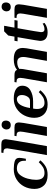

<svg xmlns="http://www.w3.org/2000/svg" viewBox="1016 -1716 710 2781"><g transform="rotate(-90 1370.5 -325.0)"><path d="M25 -180Q25 -262 61 -330.5Q97 -399 162.5 -439.5Q228 -480 313 -480Q381 -480 428 -465.5Q475 -451 475 -400Q475 -372 462 -305H432Q433 -313 433 -329Q433 -382 404 -408.5Q375 -435 320 -435Q264 -435 227.5 -389Q191 -343 174 -278.5Q157 -214 157 -157Q157 -35 255 -35Q303 -35 339 -56.5Q375 -78 412 -118L439 -95Q401 -49 352.5 -19.5Q304 10 227 10Q127 10 76 -42.5Q25 -95 25 -180Z M613 -575Q613 -603 600 -616.5Q587 -630 556 -630H546L551 -660H671Q711 -660 728 -645Q745 -630 745 -593Q745 -582 729.5 -489Q714 -396 674 -165L645 0H515Q571 -318 592 -441Q613 -564 613 -575Z M886 -584Q886 -613 904.5 -634.5Q923 -656 952 -656Q983 -656 999 -639Q1015 -622 1015 -596Q1015 -564 998.5 -544Q982 -524 949 -524Q918 -524 902 -541Q886 -558 886 -584ZM851 -340Q856 -372 856 -385Q856 -413 843 -426.5Q830 -440 799 -440H789L794 -470H914Q954 -470 971 -455Q988 -440 988 -403Q988 -384 981 -340L922 0H792Z M1055 -182Q1055 -259 1089.5 -327.5Q1124 -396 1187.5 -438Q1251 -480 1333 -480Q1422 -480 1471 -447.5Q1520 -415 1520 -358Q1520 -278 1453 -239Q1386 -200 1294 -200H1189Q1183 -169 1183 -144Q1183 -90 1206 -62.5Q1229 -35 1270 -35Q1318 -35 1354 -56.5Q1390 -78 1427 -118L1454 -95Q1417 -50 1368.5 -20Q1320 10 1247 10Q1157 10 1106 -43Q1055 -96 1055 -182ZM1302 -245Q1339 -245 1362 -282Q1385 -319 1385 -362Q1385 -398 1367.5 -416.5Q1350 -435 1325 -435Q1229 -435 1197 -245Z M1629 -340Q1634 -372 1634 -387Q1634 -413 1621.5 -426.5Q1609 -440 1578 -440H1568L1573 -470H1672Q1706 -470 1724 -461.5Q1742 -453 1750 -433Q1805 -480 1904 -480Q1986 -480 2026.5 -448Q2067 -416 2067 -348Q2067 -328 2062 -296L2010 0H1880L1932 -297Q1936 -317 1936 -343Q1936 -430 1860 -430Q1829 -430 1804 -421.5Q1779 -413 1763 -399Q1764 -392 1764 -379Q1764 -361 1761 -346L1700 0H1570Z M2169 -99Q2169 -107 2180.5 -177.5Q2192 -248 2223 -425H2163L2171 -470H2231L2247 -560L2308 -620H2388L2361 -470H2471L2463 -425H2353Q2296 -106 2296 -86Q2296 -58 2306.5 -46.5Q2317 -35 2337 -35Q2367 -35 2395 -48Q2404 -52 2420 -62L2429 -34Q2417 -24 2394 -12Q2348 10 2292 10Q2232 10 2200.5 -17.5Q2169 -45 2169 -99Z M2597 -584Q2597 -613 2615.5 -634.5Q2634 -656 2663 -656Q2694 -656 2710 -639Q2726 -622 2726 -596Q2726 -564 2709.5 -544Q2693 -524 2660 -524Q2629 -524 2613 -541Q2597 -558 2597 -584ZM2562 -340Q2567 -372 2567 -385Q2567 -413 2554 -426.5Q2541 -440 2510 -440H2500L2505 -470H2625Q2665 -470 2682 -455Q2699 -440 2699 -403Q2699 -384 2692 -340L2633 0H2503Z"/></g></svg>

Font: Philosopher
Style: Bold Italic
Weight: 700
Italic angle: -10°
Designer: Jovanny Lemonad
Foundry: Jovanny Lemonad
Version: Version 2.000